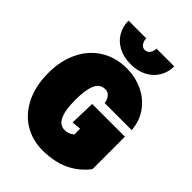

<svg xmlns="http://www.w3.org/2000/svg" viewBox="-264 -1045 1178 1178"><g transform="rotate(45 325.0 -456.0)"><path d="M18 -349Q18 -457 58.5 -539Q99 -621 172 -665.5Q245 -710 339 -710Q411 -710 475 -681Q539 -652 580.5 -596Q622 -540 628 -463H393Q390 -489 375.5 -507.5Q361 -526 337 -526Q290 -526 271 -480.5Q252 -435 252 -349Q252 -172 336 -172Q355 -172 369 -177.5Q383 -183 398 -195V-245L338 -240L343 -405H627V-123Q576 -57 502.5 -22.5Q429 12 327 12Q240 12 169.5 -31Q99 -74 58.5 -156Q18 -238 18 -349ZM139 -924H293Q293 -901 305 -884Q317 -867 337 -867Q357 -867 369.5 -884Q382 -901 382 -924H536Q536 -874 512 -833Q488 -792 443 -768Q398 -744 337 -744Q276 -744 231 -768Q186 -792 162.5 -833Q139 -874 139 -924Z"/></g></svg>

Font: Azeret Mono Black
Style: Regular
Weight: 900
Designer: Martin Vácha
Foundry: Displaay
Version: Version 1.000; Glyphs 3.0.3, build 3074